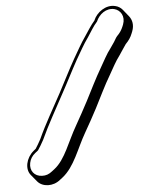

<svg xmlns="http://www.w3.org/2000/svg" viewBox="-59 -804 760 971"><g transform="rotate(-5 321.5 -318.5)"><path d="M208 97 221 87C284 38 311 -53 355 -129C377 -166 400 -210 420 -247C447 -299 475 -359 505 -409C524 -442 540 -474 562 -503L582 -533C589 -544 594 -550 599 -558C614 -573 626 -590 633 -609L637 -619C649 -650 643 -677 628 -696L599 -732C590 -743 577 -751 563 -754C515 -766 468 -730 452 -692V-691C431 -667 417 -643 398 -615C374 -581 355 -545 332 -506C302 -453 272 -392 243 -338C204 -265 161 -193 126 -116C116 -97 109 -86 99 -70L87 -60C49 -28 36 28 63 60L92 95C117 125 171 128 208 97ZM119 69C81 68 57 38 65 -1C69 -21 79 -36 95 -49L110 -61C121 -78 129 -90 140 -111C175 -187 217 -260 256 -333C286 -387 316 -448 345 -500C368 -539 387 -575 411 -608C431 -638 444 -662 464 -684C479 -720 516 -749 557 -739C588 -731 609 -698 594 -658L590 -648C583 -631 574 -617 560 -603C553 -596 548 -585 541 -574L521 -545C497 -514 482 -482 463 -450C433 -399 404 -339 377 -287C357 -250 334 -206 313 -170C267 -91 241 -3 184 41L171 51C155 64 139 70 119 69Z"/></g></svg>

Font: Blanket
Style: PosterObl
Weight: 900
Foundry: Cannot Into Space Fonts
Version: Version 0.9